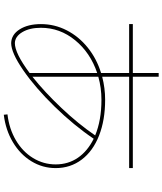

<svg xmlns="http://www.w3.org/2000/svg" viewBox="60 -906 879 1040"><g transform="rotate(90 500.0 -385.5)"><path d="M110 -665H375V-805H395V-665H890V-645H395V-499Q457 -515 520 -515Q630 -515 714 -482Q798 -449 844 -388Q890 -327 890 -247Q890 -176 853 -115.5Q816 -55 750 -15.5Q684 24 601 34L599 14Q677 5 739 -31.5Q801 -68 835.5 -124.5Q870 -181 870 -247Q870 -315 834 -367.5Q798 -420 731 -453Q659 -346 557 -241.5Q455 -137 360 -71.5Q265 -6 213 -6Q167 -7 138.5 -52Q110 -97 110 -167Q110 -241 143.5 -306.5Q177 -372 237 -420.5Q297 -469 375 -493V-645H110ZM213 -26Q268 -26 375 -106V-472Q265 -435 197.5 -352.5Q130 -270 130 -167Q130 -106 153.5 -66.5Q177 -27 213 -26ZM713 -461Q631 -495 520 -495Q455 -495 395 -478V-121Q478 -187 564.5 -278.5Q651 -370 713 -461Z"/></g></svg>

Font: Enso Thin
Style: Regular
Weight: 100
Designer: Coji Morishita
Foundry: UNDERFOREST DESIGN
Version: Version 1.000